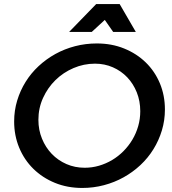

<svg xmlns="http://www.w3.org/2000/svg" viewBox="-20 -922 850 950"><path d="M459 -707Q532.5 -707 594.2 -682Q656 -657 701 -613.2Q746 -569.5 771 -509.8Q796 -450 796 -380Q796 -326.5 781 -276.8Q766 -227 739.2 -183.8Q712.5 -140.5 674.8 -105.2Q637 -70 591.8 -44.8Q546.5 -19.5 494.5 -5.8Q442.5 8 387 8Q313.5 8 251.8 -17.2Q190 -42.5 145 -86.8Q100 -131 75 -191.2Q50 -251.5 50 -321Q50 -375 65 -424.5Q80 -474 106.8 -517Q133.5 -560 171.2 -595Q209 -630 254.2 -655Q299.5 -680 351.5 -693.5Q403.5 -707 459 -707ZM450 -607Q394.5 -607 343.8 -585.2Q293 -563.5 254.5 -525.8Q216 -488 193 -437.5Q170 -387 170 -329Q170 -279 187.8 -235.8Q205.5 -192.5 236.2 -160.5Q267 -128.5 308.8 -110.2Q350.5 -92 399 -92Q435.5 -92 469.8 -102Q504 -112 534.8 -130.2Q565.5 -148.5 591 -174.2Q616.5 -200 635 -231Q653.5 -262 663.8 -297.8Q674 -333.5 674 -372Q674 -422 656.8 -465Q639.5 -508 609.5 -539.5Q579.5 -571 538.5 -589Q497.5 -607 450 -607ZM456 -902H572L652 -764H540L498.5 -823.5L434 -764H322Z"/></svg>

Font: Argentum Sans
Style: Italic
Weight: 400
Italic angle: -11.3099°
Designer: Julieta Ulanovsky, Owen Earl, Rasmus Andersson, Cristiano Sobral
Foundry: The Argentum Sans Project Authors
Version: Version 3.131; ttfautohint (v1.8.4.7-5d5b-dirty)